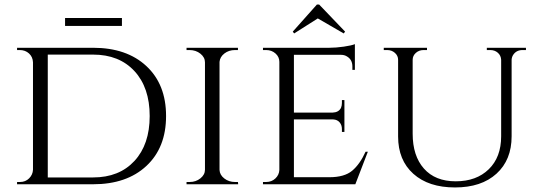

<svg xmlns="http://www.w3.org/2000/svg" viewBox="-20 -810 2367 844"><path d="M266 -696V-731H516V-696ZM389 0H55V-10H68Q92 -10 108 -26Q124 -42 125 -64V-536Q124 -560 107.5 -575Q91 -590 67 -590H55V-600H389Q537 -600 623.5 -519.5Q710 -439 710 -300Q710 -161 623.5 -80.5Q537 0 389 0ZM190 -570V-30H389Q504 -30 571 -102.5Q638 -175 638 -300Q638 -425 571 -497.5Q504 -570 389 -570Z M814 -10Q841 -10 861 -26Q881 -42 881 -64V-536Q881 -558 861 -574Q841 -590 813 -590H800V-600H1026V-590H1013Q986 -590 966.5 -575Q947 -560 945 -538V-63Q946 -41 966 -25.5Q986 -10 1013 -10H1026L1027 0H800V-10Z M1373 -790H1383L1497 -671L1491 -663L1377 -729L1273 -663L1267 -671ZM1150 -10Q1174 -10 1190.5 -25.5Q1207 -41 1208 -63V-538Q1208 -560 1191 -575Q1174 -590 1150 -590H1136V-600H1428Q1457 -600 1491.5 -605Q1526 -610 1540 -616V-503H1529V-518Q1529 -548 1505 -562Q1494 -569 1479 -569H1272V-315H1442Q1469 -316 1479 -336Q1483 -346 1483 -357V-370H1494V-230H1483V-243Q1483 -260 1473 -272Q1463 -284 1445 -285H1272V-31H1428Q1494 -31 1528 -59.5Q1562 -88 1587 -143H1597L1542 0H1136V-10Z M2292 -590H2277Q2250 -590 2236 -569Q2230 -560 2229 -548V-211Q2229 -107 2162.5 -46.5Q2096 14 1980 14Q1864 14 1797 -46Q1730 -106 1730 -210V-547Q1730 -565 1716 -577.5Q1702 -590 1682 -590H1667V-600H1857V-590H1842Q1822 -590 1808 -577.5Q1794 -565 1794 -547V-222Q1794 -125 1843.5 -69Q1893 -13 1983.5 -13Q2074 -13 2128.5 -66Q2183 -119 2183 -211V-547Q2182 -566 2168.5 -578Q2155 -590 2135 -590H2120V-600H2292Z"/></svg>

Font: Cinzel
Style: Regular
Weight: 400
Designer: Natanael Gama
Version: Version 1.001;PS 001.001;hotconv 1.0.56;makeotf.lib2.0.21325